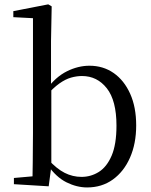

<svg xmlns="http://www.w3.org/2000/svg" viewBox="-20 -825 678 860"><path d="M42.3 0V-27.8L125.7 -35.2Q126.7 -63.6 126.7 -98.1Q126.7 -132.5 127.2 -166.9Q127.7 -201.3 127.7 -228.5V-743.5L39.7 -748.1V-775.1L196.1 -805.5L211.5 -796.5L208.5 -641V-437.1L209.9 -427.1V-81.2V-79.9L198.1 9.5ZM370.2 14.6Q324.1 14.6 277.7 -8.4Q231.3 -31.5 193.2 -86.3H182.2L195.3 -111.1Q233.7 -68.9 269.6 -50.8Q305.4 -32.7 345.1 -32.7Q387.2 -32.7 422.8 -55Q458.4 -77.4 480.1 -127.9Q501.7 -178.5 501.7 -262.4Q501.7 -374.7 458.4 -429.6Q415.1 -484.5 347.3 -484.5Q323.5 -484.5 298.2 -477.4Q272.9 -470.2 245.7 -450.9Q218.6 -431.5 186.2 -395.4L175.4 -424.4H188.1Q229.3 -480.6 279.6 -505.6Q329.8 -530.6 380.7 -530.6Q442.1 -530.6 488.9 -498Q535.8 -465.4 562.9 -405.4Q590 -345.3 590 -263.2Q590 -181.9 562.4 -119.1Q534.8 -56.3 485.4 -20.8Q436.1 14.6 370.2 14.6Z"/></svg>

Font: Noto Serif HK ExtraLight
Style: Regular
Weight: 200
Designer: Ryoko NISHIZUKA 西塚涼子 (kana & ideographs); Frank Grießhammer (Latin, Greek & Cyrillic); Wenlong ZHANG 张文龙 (bopomofo); San
Foundry: Adobe
Version: Version 2.002-H1;hotconv 1.1.0;makeotfexe 2.6.0